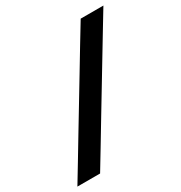

<svg xmlns="http://www.w3.org/2000/svg" viewBox="-200 -833 896 952"><g transform="rotate(-30 248.0 -356.5)"><path d="M-32 0Q1.5 -55.5 33 -107.5Q64 -159.5 105.5 -228L255.5 -476.5Q298 -547.5 330.8 -601.5Q363.5 -655.5 398.5 -713H528.5Q493.5 -655.5 460.8 -601.2Q428 -547 384 -474L235.5 -228Q194 -159.5 163 -107.5Q131.5 -55.5 98 0Z"/></g></svg>

Font: Heraclito SemiBold
Style: Italic
Weight: 600
Italic angle: -12°
Designer: Kostas Bartsokas (font) & Cristiano Sobral (main changes)
Foundry: Kostas Bartsokas (font) & Cristiano Sobral (main changes)
Version: Version 1.00;July 8, 2020;FontCreator 13.0.0.2655 64-bit